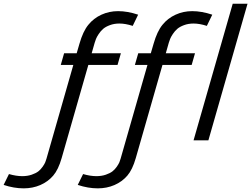

<svg xmlns="http://www.w3.org/2000/svg" viewBox="-147 -758 1357 1037"><path d="M1109.9 -737.8H1189.9L978.5 0H898.4ZM898.4 -630.9Q870.1 -630.9 847.2 -622.3Q824.2 -613.8 810.8 -602.3Q797.4 -590.8 786.6 -574.5Q775.9 -558.1 772 -548.1Q768.1 -538.1 764.6 -526.9L748.5 -470.2H906.2L888.2 -407.2H730.5L586.4 95.7Q568.4 158.7 540.5 190.9Q512.2 223.6 470.9 241.5Q429.7 259.3 381.3 259.3Q328.6 259.3 272.9 240.7L301.8 182.1Q340.8 193.4 373.5 193.4Q401.9 193.4 424.6 185.5Q447.3 177.7 460.4 167.5Q473.6 157.2 483.9 142.3Q494.1 127.4 497.8 118.4Q501.5 109.4 504.4 99.1L649.4 -407.2H581.5L599.6 -470.2H667.5L682.6 -522Q701.7 -588.9 730.5 -624Q759.3 -659.7 801.3 -678.7Q843.3 -697.8 891.1 -697.8Q942.4 -697.8 999.5 -678.7L970.2 -618.2Q930.7 -630.9 898.4 -630.9ZM498 -630.9Q469.7 -630.9 446.8 -622.3Q423.8 -613.8 410.4 -602.3Q397 -590.8 386.2 -574.5Q375.5 -558.1 371.6 -548.1Q367.7 -538.1 364.3 -526.9L348.1 -470.2H505.9L487.8 -407.2H330.1L186 95.7Q168 158.7 140.1 190.9Q111.8 223.6 70.6 241.5Q29.3 259.3 -19 259.3Q-71.8 259.3 -127.4 240.7L-98.6 182.1Q-59.6 193.4 -26.9 193.4Q1.5 193.4 24.2 185.5Q46.9 177.7 60.1 167.5Q73.2 157.2 83.5 142.3Q93.8 127.4 97.4 118.4Q101.1 109.4 104 99.1L249 -407.2H181.2L199.2 -470.2H267.1L282.2 -522Q301.3 -588.9 330.1 -624Q358.9 -659.7 400.9 -678.7Q442.9 -697.8 490.7 -697.8Q542 -697.8 599.1 -678.7L569.8 -618.2Q530.3 -630.9 498 -630.9Z"/></svg>

Font: Cantarell
Style: Italic
Weight: 400
Italic angle: -16°
Designer: Dave Crossland
Version: Version 1.004